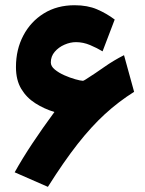

<svg xmlns="http://www.w3.org/2000/svg" viewBox="-20 -686 556 734"><path d="M188 -257.8Q148.4 -270 115 -291.3Q81.5 -312.5 61.3 -346.2Q41 -379.9 41 -429.7Q41 -496.6 69.1 -550Q97.2 -603.5 147.7 -634.8Q198.2 -666 265.1 -666Q314.5 -666 350.8 -650.4Q387.2 -634.8 418.5 -611.3L372.1 -489.7Q351.1 -502.4 324.5 -513.7Q297.9 -524.9 270.5 -524.9Q248.5 -524.9 226.3 -515.1Q204.1 -505.4 189.2 -488Q174.3 -470.7 174.3 -447.3Q174.3 -432.6 189.5 -420.2Q204.6 -407.7 226.1 -398.2Q247.6 -388.7 267.6 -383.1Q287.6 -377.4 297.4 -377Q298.3 -377 302.7 -379.4Q307.1 -381.8 307.6 -382.3Q343.8 -405.3 378.7 -429.9Q413.6 -454.6 454.1 -475.1L492.7 -335Q433.1 -297.4 381.1 -249.8Q329.1 -202.1 276.6 -135.3Q224.1 -68.4 163.1 28.3L36.1 -27.3Q65.4 -80.1 104.2 -138.4Q143.1 -196.8 188 -257.8Z"/></svg>

Font: Vazirmatn FD NL Black
Style: Regular
Weight: 900
Designer: Saber Rastikerdar
Foundry: Saber Rastikerdar
Version: Version 33.003